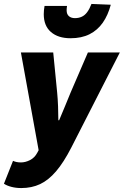

<svg xmlns="http://www.w3.org/2000/svg" viewBox="-44 -766 628 974"><path d="M64 188Q37 188 14 182Q-9 176 -24 166L22 50Q39 58 62 58Q85 58 108.5 46Q132 34 145 9L152 -4L62 -500H226L246 -296Q249 -266 250.5 -227Q252 -188 252 -156H256Q270 -188 285.5 -226.5Q301 -265 314 -296L402 -500H564L318 -18Q279 58 240.5 103Q202 148 159.5 168Q117 188 64 188ZM314 -572Q251 -572 214.5 -603.5Q178 -635 178 -694Q178 -704 179 -714.5Q180 -725 182 -736H296Q295 -729 294.5 -724Q294 -719 294 -714Q294 -694 305.5 -684Q317 -674 336 -674Q355 -674 370.5 -681Q386 -688 398 -704Q410 -720 420 -746L518 -742Q504 -689 477.5 -651Q451 -613 410.5 -592.5Q370 -572 314 -572Z"/></svg>

Font: Source Sans 3 Black
Style: Italic
Weight: 900
Italic angle: -11°
Designer: Paul D. Hunt
Foundry: Adobe
Version: Version 3.052;hotconv 1.1.0;makeotfexe 2.6.0